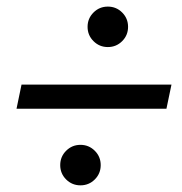

<svg xmlns="http://www.w3.org/2000/svg" viewBox="-20 -597 549 579"><path d="M161.6 -99.1Q161.6 -124.5 179.4 -142.3Q197.3 -160.2 222.7 -160.2Q248 -160.2 265.9 -142.3Q283.7 -124.5 283.7 -99.1Q283.7 -73.7 265.9 -55.9Q248 -38.1 222.7 -38.1Q197.3 -38.1 179.4 -55.9Q161.6 -73.7 161.6 -99.1ZM244.1 -516.1Q244.1 -541.5 262 -559.3Q279.8 -577.1 305.2 -577.1Q330.6 -577.1 348.4 -559.3Q366.2 -541.5 366.2 -516.1Q366.2 -490.7 348.4 -472.9Q330.6 -455.1 305.2 -455.1Q279.8 -455.1 262 -472.9Q244.1 -490.7 244.1 -516.1ZM44.9 -341.8H497.1L481.9 -269H29.8Z"/></svg>

Font: Reddit Sans Chocolate
Style: Italic
Weight: 400
Italic angle: -11.25°
Designer: Stephen Hutchings
Version: Version 1.013